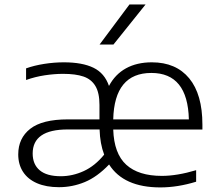

<svg xmlns="http://www.w3.org/2000/svg" viewBox="-20 -828 974 858"><path d="M884.5 -249H486Q489.5 -141.5 544.2 -91.8Q599 -42 703.5 -42Q771 -42 856.5 -67.5V-16Q773.5 9.5 696.5 9.5Q532.5 9.5 467.5 -93Q414.5 -37.5 359 -14.5Q303.5 8.5 243.5 8.5Q186.5 8.5 145.5 -9.2Q104.5 -27 83 -60Q61.5 -93 61.5 -138Q61.5 -210.5 115.2 -252.5Q169 -294.5 283 -294.5H424.5V-359.5Q424.5 -413.5 406.2 -443.8Q388 -474 353 -486Q318 -498 262 -498Q223 -498 180 -491.5Q137 -485 96.5 -470.5V-522.5Q133 -535.5 177.5 -542.5Q222 -549.5 265.5 -549.5Q348 -549.5 397.8 -525.2Q447.5 -501 467 -444Q494.5 -496 543.2 -522.8Q592 -549.5 658.5 -549.5Q766.5 -549.5 825.5 -478Q884.5 -406.5 884.5 -271ZM486 -294.5H824Q819 -502 656.5 -502Q491 -502 486 -294.5ZM445.5 -137Q427 -185.5 425 -249.5H282.5Q126 -249.5 126 -142Q126 -93.5 157.5 -67Q189 -40.5 251.5 -40.5Q304 -40.5 354.2 -63.5Q404.5 -86.5 445.5 -137ZM425 -629 558.5 -808H630.5L487 -629Z"/></svg>

Font: Encode Sans Expanded Light
Style: Regular
Weight: 300
Width: 7
Designer: Multiple Designers
Foundry: Impallari Type
Version: Version 2.000